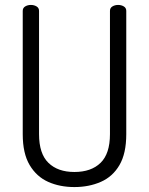

<svg xmlns="http://www.w3.org/2000/svg" viewBox="-20 -751 603 777"><path d="M281 6Q222 6 175 -15Q128 -36 100 -83Q72 -130 72 -208V-707Q72 -719 82 -725Q92 -731 105 -731Q118 -731 128 -725Q138 -719 138 -707V-208Q138 -129 176 -92Q214 -55 281 -55Q349 -55 387 -92Q425 -129 425 -208V-707Q425 -719 435 -725Q445 -731 458 -731Q471 -731 481 -725Q491 -719 491 -707V-208Q491 -130 463.5 -83Q436 -36 388 -15Q340 6 281 6Z"/></svg>

Font: Dosis ExtraLight
Style: Regular
Weight: 400
Version: Version 3.001; ttfautohint (v1.8.2)